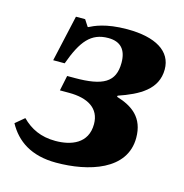

<svg xmlns="http://www.w3.org/2000/svg" viewBox="-84 -560 617 645"><g transform="rotate(15 224.5 -237.5)"><path d="M166 10C279 10 405 -28 405 -140C405 -210 363 -240 307 -257L308 -261C378 -285 438 -317 438 -387C438 -450 381 -485 282 -485C206 -485 169 -466 153 -458H151L136 -481H104L68 -320H108C138 -403 168 -440 228 -440C271 -440 292 -416 292 -371C292 -303 251 -281 153 -281H127L116 -228H148C213 -228 256 -203 256 -148C256 -80 199 -60 145 -60C94 -60 58 -78 28 -108L-3 -82C27 -27 79 10 166 10Z"/></g></svg>

Font: STIX Two Text
Style: Bold Italic
Weight: 700
Italic angle: -12°
Designer: Ross Mills, John Hudson & Paul Hanslow, Tiro Typeworks Ltd; with prior portions MicroPress Inc. and Coen Hoffman, Elsevi
Foundry: Tiro Typeworks Ltd
Version: Version 2.13 b171